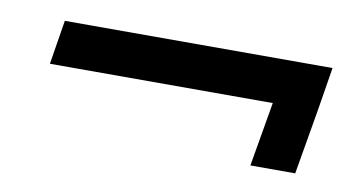

<svg xmlns="http://www.w3.org/2000/svg" viewBox="-34 -381 527 291"><g transform="rotate(10 229.5 -235.5)"><path d="M448 -251 431 -152H362L379 -251H36L47 -319H459Z"/></g></svg>

Font: Grenze Medium
Style: Italic
Weight: 500
Italic angle: -10°
Designer: Renata Polastri
Foundry: Omnibus-Type
Version: Version 1.002; ttfautohint (v1.8)